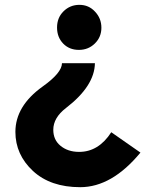

<svg xmlns="http://www.w3.org/2000/svg" viewBox="-20 -567 662 797"><path d="M374.5 -518.6Q400.9 -490.7 400.9 -451.9Q400.9 -413.1 373.8 -386.5Q346.7 -359.9 307.6 -359.9Q267.6 -359.9 242.2 -386.2Q216.8 -412.6 216.8 -452.6Q216.8 -493.2 243.2 -519.5Q270.5 -546.9 309.6 -546.9Q348.6 -546.9 374.5 -518.6ZM313 210Q189.5 210 116.7 142.6Q43.9 74.7 43.9 -19.5Q43.9 -127 157.2 -208Q236.8 -264.6 237.3 -304.7H374Q372.6 -210 253.9 -118.7Q201.2 -78.1 201.2 -28.3Q201.2 13.2 230.5 37.6Q261.2 63.5 308.6 63.5Q389.2 63.5 441.9 -18.1L563 66.4Q444.3 210 313 210Z"/></svg>

Font: Newest Shape
Style: Bold
Weight: 700
Designer: Wojciech Kalinowski "wmk69" (wmk69@o2.pl)
Foundry: Wojciech Kalinowski "wmk69" (wmk69@o2.pl)
Version: Version 1.0.0; 2022-02-24